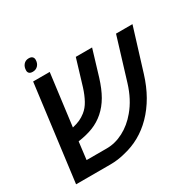

<svg xmlns="http://www.w3.org/2000/svg" viewBox="-165 -927 1100 1096"><g transform="rotate(-30 384.5 -379.0)"><path d="M113.8 -630.9H223.1L179.2 -290Q209 -296.9 229 -306.2Q249 -315.4 267.6 -330.1Q293.5 -350.1 311.5 -383.1Q329.6 -416 343.3 -459.5L395 -630.9H502.4L451.2 -460.9Q431.6 -397.5 406 -353Q380.4 -308.6 344.7 -277.3Q309.6 -246.6 266.8 -229.7Q224.1 -212.9 168 -205.1L153.8 -89.8H287.1Q343.3 -89.8 397.2 -118.2Q451.2 -146.5 494.1 -198.2Q547.4 -261.2 575.7 -354L660.2 -630.9H768.6L682.6 -352.1Q639.6 -211.9 551.8 -122.6Q469.2 -38.6 356.4 -12.7Q308.6 0 258.3 0H32.7ZM110.4 -704.6Q110.4 -728 123.3 -743.2Q136.2 -758.3 157.7 -758.3Q173.3 -758.3 180.9 -751Q188.5 -743.7 188.5 -731.9Q188.5 -708.5 175 -694.1Q161.6 -679.7 140.6 -679.7Q125 -679.7 117.7 -686.5Q110.4 -693.4 110.4 -704.6Z"/></g></svg>

Font: Viking Open Sans Light
Style: Bold Italic
Weight: 600
Italic angle: -12°
Foundry: Ascender Corporation
Version: Version 2.000